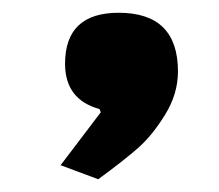

<svg xmlns="http://www.w3.org/2000/svg" viewBox="-20 -168 344 301"><path d="M166 -148Q259 -148 259 -56Q259 -21 239 11.5Q219 44 197 63.5Q175 83 134 113L75 91L138 8L136 3Q82 -12 82 -68Q82 -148 166 -148Z"/></svg>

Font: Passion One
Style: Regular
Weight: 400
Designer: Alejandro Lo Celso
Foundry: Fontstage
Version: Version 1.001